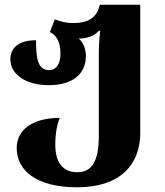

<svg xmlns="http://www.w3.org/2000/svg" viewBox="-20 -556 702 816"><path d="M308 240C492 240 576 143 576 9V-536H404C392 -479 353 -458 290 -458C265 -458 239 -463 213 -474L192 -420C221 -405 237 -378 237 -326C237 -287 220 -258 189 -258C142 -258 133 -304 133 -385C57 -385 24 -351 24 -303C24 -243 86 -194 187 -194C293 -194 345 -245 345 -318C345 -347 335 -374 314 -393C319 -392 327 -392 332 -393C358 -396 383 -406 400 -425H406C402 -395 400 -363 400 -330V23C400 127 371 176 309 176C248 176 215 136 215 59C215 9 223 -29 234 -55C118 -55 51 -4 51 73C51 171 138 240 308 240Z"/></svg>

Font: Noto Serif Georgian Extra
Style: Regular
Weight: 800
Designer: Monotype Design Team
Foundry: Monotype Imaging Inc.
Version: Version 1.901